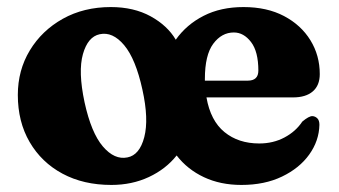

<svg xmlns="http://www.w3.org/2000/svg" viewBox="-20 -511 960 544"><path d="M294 -491Q359 -491 406.8 -464.8Q454.5 -438.5 478 -398.5Q508.5 -441.5 557 -466.2Q605.5 -491 670 -491Q736.5 -491 784.8 -465.5Q833 -440 859.5 -397Q886 -354 886 -301Q886 -269 866.2 -252Q846.5 -235 810 -235H565Q576.5 -169 616 -136.8Q655.5 -104.5 714.5 -104.5Q754 -104.5 786 -121.5Q818 -138.5 836.5 -166.5Q855.5 -182.5 865.5 -182Q873 -181.5 879 -175.8Q885 -170 885 -157.5Q884 -112 856.2 -73.2Q828.5 -34.5 779.2 -10.8Q730 13 664 13Q604.5 13 557.8 -9Q511 -31 480.5 -70.5Q450 -32 402 -9.5Q354 13 295.5 13Q216.5 13 157 -19Q97.5 -51 64 -108.5Q30.5 -166 30.5 -242Q30.5 -312 64.5 -368.2Q98.5 -424.5 158 -457.8Q217.5 -491 294 -491ZM560.5 -287.5Q560.5 -285 560.5 -282.5H682Q712 -282.5 712 -311Q712 -365 691.2 -392Q670.5 -419 642.5 -419Q608 -419 584.2 -387Q560.5 -355 560.5 -287.5ZM341 -65Q375.5 -71.5 388.8 -122.5Q402 -173.5 383.5 -257Q364.5 -344 331.8 -383Q299 -422 262.5 -414Q229 -407 215 -357.8Q201 -308.5 219.5 -221.5Q238.5 -134.5 271.5 -96Q304.5 -57.5 341 -65Z"/></svg>

Font: Fraunces 9pt Soft
Style: Bold
Weight: 700
Version: Version 1.000;[b76b70a41]